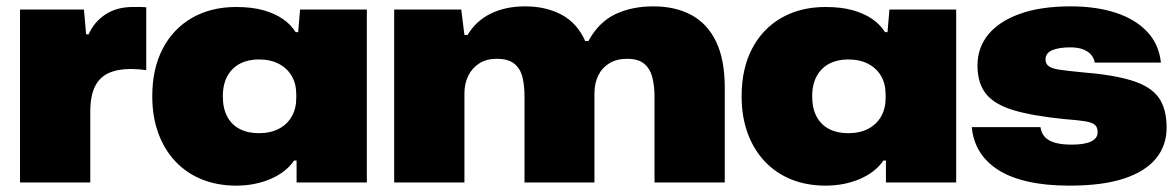

<svg xmlns="http://www.w3.org/2000/svg" viewBox="-20 -574 3699 604"><path d="M43 0V-544H244L251 -466H259Q276 -505 311.5 -528.5Q347 -552 398 -552Q410 -552 420 -552Q430 -552 440 -551V-353Q428 -355 415.5 -356Q403 -357 392 -357Q350 -357 321.5 -344Q293 -331 278.5 -301.5Q264 -272 264 -222V0Z M723 10Q664 10 615.5 -9.5Q567 -29 532 -66Q497 -103 478 -155Q459 -207 459 -271Q459 -358 492 -421Q525 -484 584.5 -518Q644 -552 723 -552Q772 -552 808 -542Q844 -532 869.5 -514.5Q895 -497 910 -473H918L924 -544H1134V0H913V-69H905Q880 -32 831 -11Q782 10 723 10ZM794 -155Q831 -155 857.5 -169Q884 -183 898 -208Q912 -233 912 -265V-277Q912 -310 898 -334.5Q884 -359 857.5 -373Q831 -387 794 -387Q761 -387 735.5 -374Q710 -361 695.5 -335Q681 -309 681 -271Q681 -233 695 -207Q709 -181 734.5 -168Q760 -155 794 -155Z M1220 0V-544H1431L1441 -464H1451Q1477 -508 1523.5 -531Q1570 -554 1632 -554Q1698 -554 1747 -527.5Q1796 -501 1821 -445H1831Q1864 -505 1916 -529.5Q1968 -554 2035 -554Q2105 -554 2155.5 -526.5Q2206 -499 2233 -442.5Q2260 -386 2260 -297V0H2039V-269Q2039 -304 2032 -331Q2025 -358 2006.5 -373.5Q1988 -389 1953 -389Q1920 -389 1897 -375Q1874 -361 1862 -336.5Q1850 -312 1850 -280V0H1630V-271Q1630 -305 1623.5 -331.5Q1617 -358 1598 -373.5Q1579 -389 1543 -389Q1510 -389 1487.5 -374.5Q1465 -360 1453 -335.5Q1441 -311 1441 -280V0Z M2577 10Q2518 10 2469.5 -9.5Q2421 -29 2386 -66Q2351 -103 2332 -155Q2313 -207 2313 -271Q2313 -358 2346 -421Q2379 -484 2438.5 -518Q2498 -552 2577 -552Q2626 -552 2662 -542Q2698 -532 2723.5 -514.5Q2749 -497 2764 -473H2772L2778 -544H2988V0H2767V-69H2759Q2734 -32 2685 -11Q2636 10 2577 10ZM2648 -155Q2685 -155 2711.5 -169Q2738 -183 2752 -208Q2766 -233 2766 -265V-277Q2766 -310 2752 -334.5Q2738 -359 2711.5 -373Q2685 -387 2648 -387Q2615 -387 2589.5 -374Q2564 -361 2549.5 -335Q2535 -309 2535 -271Q2535 -233 2549 -207Q2563 -181 2588.5 -168Q2614 -155 2648 -155Z M3344 10Q3271 10 3215 -2.5Q3159 -15 3121 -39Q3083 -63 3062 -97Q3041 -131 3037 -174H3253Q3256 -155 3267 -143Q3278 -131 3299 -125Q3320 -119 3351 -119Q3392 -119 3412.5 -129Q3433 -139 3433 -158Q3433 -174 3424 -181.5Q3415 -189 3393.5 -192.5Q3372 -196 3332 -199Q3230 -209 3169.5 -227Q3109 -245 3082 -278.5Q3055 -312 3055 -368Q3055 -424 3089 -465.5Q3123 -507 3188.5 -530.5Q3254 -554 3348 -554Q3428 -554 3489.5 -534Q3551 -514 3588.5 -474.5Q3626 -435 3632 -377H3424Q3421 -393 3411 -403.5Q3401 -414 3385 -419.5Q3369 -425 3347 -425Q3311 -425 3290 -416Q3269 -407 3269 -387Q3269 -373 3279.5 -365.5Q3290 -358 3314.5 -354.5Q3339 -351 3380 -347Q3482 -339 3541 -320.5Q3600 -302 3625 -267Q3650 -232 3650 -172Q3650 -117 3617 -76Q3584 -35 3516.5 -12.5Q3449 10 3344 10Z"/></svg>

Font: Mona Sans Expanded Black
Style: Regular
Weight: 900
Width: 7
Designer: Deni Anggara
Foundry: GitHub
Version: Version 2.000